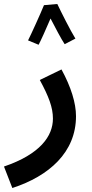

<svg xmlns="http://www.w3.org/2000/svg" viewBox="-51 -715 464 965"><path d="M170 -689C153 -647 104 -539 90 -512L143 -490C152 -506 181 -570 203 -622C225 -579 259 -515 274 -493L328 -521C302 -563 256 -655 237 -695ZM11 230C195 170 331 51 331 -131C331 -197 306 -278 258 -366L149 -313C194 -230 215 -175 215 -119C215 -31 151 60 -31 122Z"/></svg>

Font: Noto Sans Arabic UI SmBd
Style: Regular
Weight: 600
Designer: Monotype Design Team, Nadine Chahine and Nizar Qandah
Foundry: Monotype Imaging Inc.
Version: Version 2.010